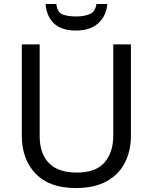

<svg xmlns="http://www.w3.org/2000/svg" viewBox="-20 -938 771 968"><path d="M640 -252Q640 -178 610 -118.5Q580 -59 518.5 -24.5Q457 10 362 10Q229 10 159.5 -62.5Q90 -135 90 -254V-714H180V-251Q180 -164 226.5 -116Q273 -68 367 -68Q464 -68 507.5 -119.5Q551 -171 551 -252V-714H640ZM521 -918Q516 -858 475.5 -821Q435 -784 363 -784Q289 -784 251.5 -820.5Q214 -857 210 -918H264Q269 -877 294 -866Q319 -855 365 -855Q404 -855 432.5 -867Q461 -879 466 -918Z"/></svg>

Font: Noto Sans Grantha
Style: Regular
Weight: 400
Designer: Monotype Design Team
Foundry: Monotype Imaging Inc.
Version: Version 2.003; ttfautohint (v1.8.4.7-5d5b)